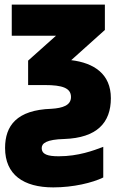

<svg xmlns="http://www.w3.org/2000/svg" viewBox="-20 -573 529 833"><path d="M211 240C298 240 381 220 428 197V64C386 80 320 105 235 105C187 105 161 97 161 69C161 49 181 32 259 30C400 25 461 -40 461 -147C461 -252 388 -300 289 -312L435 -443V-553H31V-418H223L102 -310V-204H174C251 -204 288 -191 288 -152C288 -116 252 -104 203 -101C53 -96 2 -28 2 69C2 185 82 240 211 240Z"/></svg>

Font: Noto Sans Condensed Black
Style: Regular
Weight: 900
Width: 3
Designer: Monotype Design Team
Foundry: Monotype Imaging Inc.
Version: Version 2.013